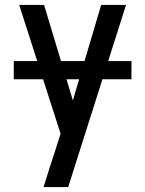

<svg xmlns="http://www.w3.org/2000/svg" viewBox="-20 -550 590 780"><path d="M257 210H157Q168 174 179.5 138Q191 102 203 66L226 -7L58 -530H159L276 -142L391 -530H492ZM514 -228H36V-302H514Z"/></svg>

Font: Lode Dark
Style: Bold
Weight: 700
Monospace: yes
Designer: Belleve Invis
Foundry: Belleve Invis
Version: Version 29.2.0; ttfautohint (v1.8.3)